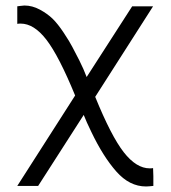

<svg xmlns="http://www.w3.org/2000/svg" viewBox="-20 -503 623 700"><path d="M43 174.8 253.9 -154.8Q194.8 -298.8 149.4 -357.9Q104 -417 55.2 -417Q47.4 -417 43 -416V-480Q43.9 -480 54 -481.4Q64 -482.9 68.8 -482.9Q97.7 -482.9 125.2 -468Q152.8 -453.1 171.9 -434.6Q190.9 -416 212.4 -383.5Q233.9 -351.1 243.4 -332.5Q252.9 -314 269 -283.2Q285.2 -251 295.9 -222.2L461.9 -480H538.1L327.1 -149.9Q385.3 -6.8 431.2 52Q477.1 110.8 525.9 110.8Q533.7 110.8 538.1 109.9L539.1 139.2V174.8Q521 176.8 512.2 176.8Q452.1 176.8 404.1 122.3Q356 67.9 313 -22Q294.9 -59.1 285.2 -84L119.1 174.8Z"/></svg>

Font: CMU Bright
Style: Roman
Weight: 500
Version: Version 0.7.0